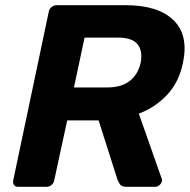

<svg xmlns="http://www.w3.org/2000/svg" viewBox="-20 -720 731 740"><path d="M50 0Q39 0 34 -7Q29 -14 31 -25L168 -675Q170 -686 179 -693Q188 -700 199 -700H464Q589 -700 648.5 -642.5Q708 -585 685 -477Q670 -404 624.5 -355Q579 -306 515 -282L603 -32Q604 -29 604.5 -27Q605 -25 604 -21Q602 -13 594.5 -6.5Q587 0 578 0H467Q449 0 442.5 -9.5Q436 -19 433 -27L360 -256H239L189 -25Q187 -14 178.5 -7Q170 0 159 0ZM265 -383H394Q448 -383 480 -408Q512 -433 522 -478Q531 -523 510.5 -549Q490 -575 435 -575H306Z"/></svg>

Font: Rubik SemiBold
Style: Italic
Weight: 600
Italic angle: -12°
Designer: Hubert and Fischer
Foundry: Hubert and Fischer
Version: Version 2.300;gftools[0.9.30]